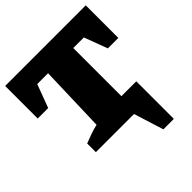

<svg xmlns="http://www.w3.org/2000/svg" viewBox="-227 -807 1142 1142"><g transform="rotate(-45 343.5 -236.0)"><path d="M4 -660H682V-386H594L539 -533H450V-128H575V188H487L428 0H107V-73Q136 -84 164.5 -94.5Q193 -105 225 -112L238 -533H147L92 -386H4Z"/></g></svg>

Font: Piazzolla SC Black
Style: Regular
Weight: 900
Designer: Juan Pablo del Peral
Foundry: Huerta Tipografica
Version: Version 1.330